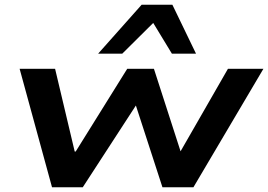

<svg xmlns="http://www.w3.org/2000/svg" viewBox="-20 -792 1134 812"><path d="M200 0 63 -501H213L296 -151H300L518 -501H631L744 -151H743L944 -501H1094L798 0H667L552 -354H560L330 0ZM395 -565 579 -772H709L809 -565H707L628 -695L497 -565Z"/></svg>

Font: Nunito Sans 7pt Expanded
Style: Bold Italic
Weight: 700
Width: 7
Italic angle: -9°
Designer: Vernon Adams
Foundry: Vernon Adams
Version: Version 3.101;gftools[0.9.27]